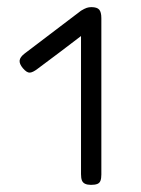

<svg xmlns="http://www.w3.org/2000/svg" viewBox="-20 -707 394 538"><path d="M235 -189Q225 -189 218.5 -192Q212 -195 209.5 -201.5Q207 -208 207 -219V-606Q177 -583 146.5 -560Q116 -537 85 -514Q72 -504 63.5 -503.5Q55 -503 44 -516Q34 -528 35 -537.5Q36 -547 49 -557L207 -677Q217 -683 223 -685Q229 -687 236 -687Q252 -687 258 -680Q264 -673 264 -656V-218Q264 -207 261.5 -200.5Q259 -194 252.5 -191.5Q246 -189 235 -189Z"/></svg>

Font: Fredoka SemiExpanded Light
Style: Regular
Weight: 300
Width: 6
Designer: Ben Nathan
Foundry: Milena B. Brandão, Ben Nathan
Version: Version 2.001